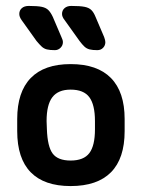

<svg xmlns="http://www.w3.org/2000/svg" viewBox="-20 -617 477 647"><path d="M38 -216V-175Q38 -83 83.5 -36.5Q129 10 218 10Q308 10 354 -36.5Q400 -83 400 -175V-216Q400 -307 354 -354Q308 -401 218 -401Q129 -401 83.5 -354Q38 -307 38 -216ZM300 -209V-181Q300 -126 281 -101Q262 -76 218 -76Q175 -76 157.5 -99.5Q140 -123 138 -182L137 -209Q137 -264 156.5 -289.5Q176 -315 218 -315Q262 -315 281 -289.5Q300 -264 300 -209ZM198 -549 248 -479Q257 -467 264.5 -460Q272 -453 282 -450.5Q292 -448 308 -448Q320 -448 327.5 -456Q335 -464 335 -475Q335 -481 331 -492L302 -560Q296 -575 288 -583Q280 -591 265 -594Q250 -597 220 -597Q206 -597 197.5 -589.5Q189 -582 189 -570Q189 -560 198 -549ZM53 -549 103 -479Q113 -467 120.5 -460Q128 -453 138 -450.5Q148 -448 165 -448Q176 -448 184 -456Q192 -464 192 -475Q192 -482 187 -492L158 -560Q151 -575 143 -583Q135 -591 120.5 -594Q106 -597 77 -597Q62 -597 53.5 -589.5Q45 -582 45 -570Q45 -560 53 -549Z"/></svg>

Font: Beiruti SemiBold
Style: Regular
Weight: 600
Designer: Arlette Boutros
Foundry: Boutros
Version: Version 1.41